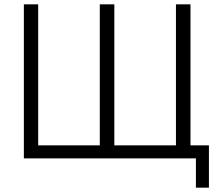

<svg xmlns="http://www.w3.org/2000/svg" viewBox="-20 -730 1025 885"><path d="M883 135V0H90V-710H156V-60H440V-710H507V-60H791V-710H858V-60H943V135Z"/></svg>

Font: Rising Sun Light
Style: Regular
Weight: 300
Designer: Matt McInerney, Pablo Impallari, Rodrigo Fuenzalida (Raleway font), Stephen Hutchings (Greek), Cristiano Sobral (main ch
Foundry: The Rising Sun Project Authors
Version: Version 4.327; ttfautohint (v1.8.4.7-5d5b-dirty)